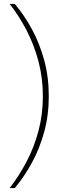

<svg xmlns="http://www.w3.org/2000/svg" viewBox="-20 -846 330 972"><path d="M29 106Q77 44 115 -28.5Q153 -101 175 -184Q197 -267 197 -359Q197 -451 175 -534.5Q153 -618 115 -691.5Q77 -765 29 -826H55Q104 -768 142.5 -696.5Q181 -625 204 -540.5Q227 -456 227 -359Q227 -263 204 -179Q181 -95 142.5 -24Q104 47 55 106Z"/></svg>

Font: Murecho Thin ExtraLight
Style: Regular
Weight: 250
Version: Version 1.010